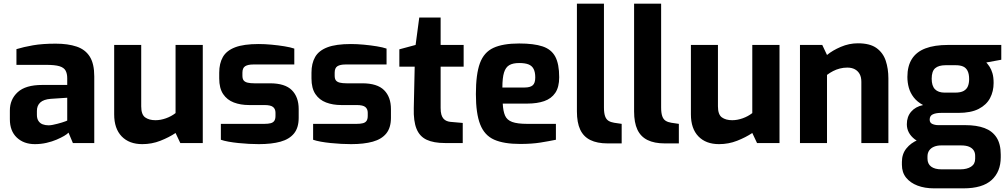

<svg xmlns="http://www.w3.org/2000/svg" viewBox="-20 -783 5519 1051"><path d="M171 6Q110 6 72 -30Q34 -66 34 -130V-178Q34 -239 77 -278.5Q120 -318 211 -318H348V-355Q348 -380 339 -396.5Q330 -413 305.5 -420.5Q281 -428 231 -428H70V-514Q109 -526 160.5 -535Q212 -544 285 -544Q352 -544 399.5 -528Q447 -512 471.5 -473Q496 -434 496 -365V0H379L355 -57Q348 -49 331 -39Q314 -29 289.5 -18.5Q265 -8 234.5 -1Q204 6 171 6ZM246 -97Q256 -97 268.5 -99.5Q281 -102 294.5 -105.5Q308 -109 319.5 -112.5Q331 -116 338.5 -119Q346 -122 348 -123V-248L258 -242Q219 -239 200.5 -222Q182 -205 182 -176V-154Q182 -134 190.5 -121Q199 -108 213.5 -102.5Q228 -97 246 -97Z M759 6Q687 6 646 -36.5Q605 -79 605 -157V-537H753V-201Q753 -156 774.5 -140.5Q796 -125 831 -125Q859 -125 888.5 -135.5Q918 -146 941 -164V-537H1090V0H967L941 -55Q905 -31 858 -12.5Q811 6 759 6Z M1397 6Q1372 6 1343 4.5Q1314 3 1285 0Q1256 -3 1231 -7.5Q1206 -12 1189 -18V-105H1427Q1448 -105 1461.5 -108.5Q1475 -112 1481.5 -121.5Q1488 -131 1488 -149V-166Q1488 -186 1475 -197Q1462 -208 1427 -208H1343Q1297 -208 1260 -222Q1223 -236 1201.5 -268Q1180 -300 1180 -354V-385Q1180 -436 1200 -471Q1220 -506 1267 -524Q1314 -542 1396 -542Q1429 -542 1466.5 -538.5Q1504 -535 1537.5 -529.5Q1571 -524 1591 -517V-430H1366Q1337 -430 1322 -420.5Q1307 -411 1307 -385V-369Q1307 -351 1314 -342.5Q1321 -334 1335.5 -330.5Q1350 -327 1372 -327H1458Q1540 -327 1577.5 -289.5Q1615 -252 1615 -186V-138Q1615 -84 1589.5 -52.5Q1564 -21 1515.5 -7.5Q1467 6 1397 6Z M1902 6Q1877 6 1848 4.5Q1819 3 1790 0Q1761 -3 1736 -7.5Q1711 -12 1694 -18V-105H1932Q1953 -105 1966.5 -108.5Q1980 -112 1986.5 -121.5Q1993 -131 1993 -149V-166Q1993 -186 1980 -197Q1967 -208 1932 -208H1848Q1802 -208 1765 -222Q1728 -236 1706.5 -268Q1685 -300 1685 -354V-385Q1685 -436 1705 -471Q1725 -506 1772 -524Q1819 -542 1901 -542Q1934 -542 1971.5 -538.5Q2009 -535 2042.5 -529.5Q2076 -524 2096 -517V-430H1871Q1842 -430 1827 -420.5Q1812 -411 1812 -385V-369Q1812 -351 1819 -342.5Q1826 -334 1840.5 -330.5Q1855 -327 1877 -327H1963Q2045 -327 2082.5 -289.5Q2120 -252 2120 -186V-138Q2120 -84 2094.5 -52.5Q2069 -21 2020.5 -7.5Q1972 6 1902 6Z M2416 0Q2354 0 2315.5 -18Q2277 -36 2260 -78Q2243 -120 2245 -191L2250 -418H2166V-513L2255 -537L2275 -687H2392V-537H2518V-418H2392V-192Q2392 -170 2396 -156Q2400 -142 2407.5 -133.5Q2415 -125 2425 -121Q2435 -117 2445 -116L2513 -110V0Z M2827 5Q2738 5 2685 -18.5Q2632 -42 2608.5 -102Q2585 -162 2585 -268Q2585 -377 2607 -437Q2629 -497 2681 -521Q2733 -545 2822 -545Q2902 -545 2950 -529Q2998 -513 3019.5 -473Q3041 -433 3041 -360Q3041 -306 3019.5 -274.5Q2998 -243 2959 -229.5Q2920 -216 2867 -216H2732Q2734 -175 2744.5 -150.5Q2755 -126 2783.5 -115.5Q2812 -105 2866 -105H3023V-18Q2984 -10 2937.5 -2.5Q2891 5 2827 5ZM2730 -304H2852Q2882 -304 2896 -316Q2910 -328 2910 -359Q2910 -388 2901 -405.5Q2892 -423 2873 -430.5Q2854 -438 2822 -438Q2788 -438 2768 -426.5Q2748 -415 2739 -386Q2730 -357 2730 -304Z M3306 2Q3249 2 3211.5 -16.5Q3174 -35 3156 -73.5Q3138 -112 3138 -173V-763H3286V-195Q3286 -165 3292 -147.5Q3298 -130 3310.5 -122Q3323 -114 3342 -111L3383 -105V2Z M3619 2Q3562 2 3524.5 -16.5Q3487 -35 3469 -73.5Q3451 -112 3451 -173V-763H3599V-195Q3599 -165 3605 -147.5Q3611 -130 3623.5 -122Q3636 -114 3655 -111L3696 -105V2Z M3916 6Q3844 6 3803 -36.5Q3762 -79 3762 -157V-537H3910V-201Q3910 -156 3931.5 -140.5Q3953 -125 3988 -125Q4016 -125 4045.5 -135.5Q4075 -146 4098 -164V-537H4247V0H4124L4098 -55Q4062 -31 4015 -12.5Q3968 6 3916 6Z M4359 0V-537H4481L4507 -482Q4537 -507 4582.5 -526.5Q4628 -546 4676 -546Q4742 -546 4778 -520Q4814 -494 4828.5 -450.5Q4843 -407 4843 -354V0H4695V-335Q4695 -361 4685.5 -378Q4676 -395 4659 -404Q4642 -413 4618 -413Q4597 -413 4577.5 -408Q4558 -403 4540.5 -394Q4523 -385 4507 -373V0Z M5093 248Q5042 248 5002.5 233Q4963 218 4940 189.5Q4917 161 4917 119V103Q4917 60 4941.5 29.5Q4966 -1 5005 -17Q5044 -33 5088 -33L5132 13Q5110 13 5093 20Q5076 27 5066.5 40.5Q5057 54 5057 74V85Q5057 114 5077 129Q5097 144 5134 144H5236Q5273 144 5295.5 129.5Q5318 115 5318 86V70Q5318 52 5309.5 39.5Q5301 27 5284.5 20Q5268 13 5240 13H5121Q5031 13 4987.5 -20.5Q4944 -54 4944 -103Q4944 -144 4967.5 -171.5Q4991 -199 5033 -208Q5001 -225 4982 -249.5Q4963 -274 4955 -302.5Q4947 -331 4947 -362Q4947 -421 4971.5 -460Q4996 -499 5045.5 -518Q5095 -537 5170 -537H5461V-456L5379 -441Q5388 -431 5397 -417.5Q5406 -404 5412.5 -382.5Q5419 -361 5419 -329Q5419 -283 5399.5 -246Q5380 -209 5337.5 -187Q5295 -165 5225 -165H5130Q5103 -165 5086 -157Q5069 -149 5069 -128Q5069 -111 5083.5 -104.5Q5098 -98 5116 -98H5264Q5326 -98 5369 -82Q5412 -66 5435 -30.5Q5458 5 5458 63V78Q5458 157 5408 202.5Q5358 248 5254 248ZM5151 -276H5208Q5239 -276 5255.5 -285.5Q5272 -295 5278.5 -311.5Q5285 -328 5285 -350Q5285 -378 5276.5 -395Q5268 -412 5252 -419Q5236 -426 5212 -426H5156Q5118 -426 5099 -409.5Q5080 -393 5080 -352Q5080 -313 5098 -294.5Q5116 -276 5151 -276Z"/></svg>

Font: Exo Thin
Style: Bold
Weight: 700
Version: Version 2.000